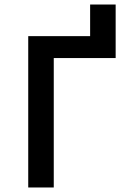

<svg xmlns="http://www.w3.org/2000/svg" viewBox="-20 -830 590 850"><path d="M105 0V-670H379V-810H492V-573H218V0Z"/></svg>

Font: Lode Term
Style: Bold
Weight: 700
Monospace: yes
Designer: Belleve Invis
Foundry: Belleve Invis
Version: Version 29.2.0